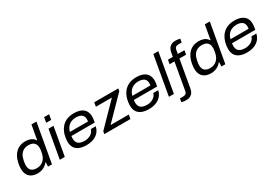

<svg xmlns="http://www.w3.org/2000/svg" viewBox="44 -1821 4405 3097"><g transform="rotate(-30 2246.5 -272.5)"><path d="M246 12Q181 12 135.5 -11.5Q90 -35 66.5 -79.5Q43 -124 43 -188Q43 -212 46 -238Q49 -264 55 -292Q68 -352 92 -398Q116 -444 150 -475Q184 -506 226.5 -522Q269 -538 321 -538Q361 -538 395 -529.5Q429 -521 454.5 -503Q480 -485 495 -457H502L549 -723H642L514 0H441L444 -79H437Q400 -33 350.5 -10.5Q301 12 246 12ZM271 -68Q322 -68 362 -88.5Q402 -109 429 -150.5Q456 -192 466 -254Q470 -272 471.5 -285Q473 -298 474 -308Q475 -318 475 -326Q475 -374 457.5 -403Q440 -432 410 -445Q380 -458 341 -458Q290 -458 251.5 -439Q213 -420 188 -382.5Q163 -345 151 -288Q147 -267 144.5 -251Q142 -235 140.5 -221Q139 -207 139 -195Q139 -130 174 -99Q209 -68 271 -68Z M768 -627 785 -723H878L861 -627ZM660 0 753 -526H846L753 0Z M1157 12Q1078 12 1023.5 -10.5Q969 -33 941 -78Q913 -123 913 -191Q913 -223 917.5 -253Q922 -283 929 -310Q949 -381 988.5 -432Q1028 -483 1087.5 -510.5Q1147 -538 1228 -538Q1307 -538 1359 -514.5Q1411 -491 1436 -448Q1461 -405 1461 -345Q1461 -327 1458.5 -302.5Q1456 -278 1448 -239H1014Q1012 -226 1011 -215Q1010 -204 1010 -194Q1010 -147 1028 -118.5Q1046 -90 1080 -77Q1114 -64 1162 -64Q1194 -64 1223.5 -72Q1253 -80 1276.5 -94.5Q1300 -109 1317 -130.5Q1334 -152 1341 -179H1433Q1424 -137 1402 -102Q1380 -67 1345 -41.5Q1310 -16 1262.5 -2Q1215 12 1157 12ZM1026 -308H1363Q1365 -319 1365.5 -329Q1366 -339 1366 -348Q1366 -389 1348 -414.5Q1330 -440 1298 -451.5Q1266 -463 1224 -463Q1175 -463 1135 -445.5Q1095 -428 1067 -393.5Q1039 -359 1026 -308Z M1489 0 1498 -49 1890 -450H1592L1605 -526H2053L2044 -479L1649 -76H1989L1975 0Z M2320 12Q2241 12 2186.5 -10.5Q2132 -33 2104 -78Q2076 -123 2076 -191Q2076 -223 2080.5 -253Q2085 -283 2092 -310Q2112 -381 2151.5 -432Q2191 -483 2250.5 -510.5Q2310 -538 2391 -538Q2470 -538 2522 -514.5Q2574 -491 2599 -448Q2624 -405 2624 -345Q2624 -327 2621.5 -302.5Q2619 -278 2611 -239H2177Q2175 -226 2174 -215Q2173 -204 2173 -194Q2173 -147 2191 -118.5Q2209 -90 2243 -77Q2277 -64 2325 -64Q2357 -64 2386.5 -72Q2416 -80 2439.5 -94.5Q2463 -109 2480 -130.5Q2497 -152 2504 -179H2596Q2587 -137 2565 -102Q2543 -67 2508 -41.5Q2473 -16 2425.5 -2Q2378 12 2320 12ZM2189 -308H2526Q2528 -319 2528.5 -329Q2529 -339 2529 -348Q2529 -389 2511 -414.5Q2493 -440 2461 -451.5Q2429 -463 2387 -463Q2338 -463 2298 -445.5Q2258 -428 2230 -393.5Q2202 -359 2189 -308Z M2692 0 2819 -723H2912L2785 0Z M2905 187Q2890 187 2874.5 185.5Q2859 184 2846 181Q2833 178 2822 174L2834 111H2894Q2926 111 2943.5 97.5Q2961 84 2966 56L3055 -450H2964L2978 -526H3069L3082 -601Q3088 -635 3104 -665Q3120 -695 3152 -713.5Q3184 -732 3236 -732Q3252 -732 3267 -730.5Q3282 -729 3295.5 -726.5Q3309 -724 3320 -720L3308 -656H3247Q3215 -656 3197.5 -643Q3180 -630 3175 -602L3162 -526H3285L3272 -450H3148L3059 57Q3053 92 3037 121.5Q3021 151 2989.5 169Q2958 187 2905 187Z M3475 12Q3410 12 3364.5 -11.5Q3319 -35 3295.5 -79.5Q3272 -124 3272 -188Q3272 -212 3275 -238Q3278 -264 3284 -292Q3297 -352 3321 -398Q3345 -444 3379 -475Q3413 -506 3455.5 -522Q3498 -538 3550 -538Q3590 -538 3624 -529.5Q3658 -521 3683.5 -503Q3709 -485 3724 -457H3731L3778 -723H3871L3743 0H3670L3673 -79H3666Q3629 -33 3579.5 -10.5Q3530 12 3475 12ZM3500 -68Q3551 -68 3591 -88.5Q3631 -109 3658 -150.5Q3685 -192 3695 -254Q3699 -272 3700.5 -285Q3702 -298 3703 -308Q3704 -318 3704 -326Q3704 -374 3686.5 -403Q3669 -432 3639 -445Q3609 -458 3570 -458Q3519 -458 3480.5 -439Q3442 -420 3417 -382.5Q3392 -345 3380 -288Q3376 -267 3373.5 -251Q3371 -235 3369.5 -221Q3368 -207 3368 -195Q3368 -130 3403 -99Q3438 -68 3500 -68Z M4148 12Q4069 12 4014.5 -10.5Q3960 -33 3932 -78Q3904 -123 3904 -191Q3904 -223 3908.5 -253Q3913 -283 3920 -310Q3940 -381 3979.5 -432Q4019 -483 4078.5 -510.5Q4138 -538 4219 -538Q4298 -538 4350 -514.5Q4402 -491 4427 -448Q4452 -405 4452 -345Q4452 -327 4449.5 -302.5Q4447 -278 4439 -239H4005Q4003 -226 4002 -215Q4001 -204 4001 -194Q4001 -147 4019 -118.5Q4037 -90 4071 -77Q4105 -64 4153 -64Q4185 -64 4214.5 -72Q4244 -80 4267.5 -94.5Q4291 -109 4308 -130.5Q4325 -152 4332 -179H4424Q4415 -137 4393 -102Q4371 -67 4336 -41.5Q4301 -16 4253.5 -2Q4206 12 4148 12ZM4017 -308H4354Q4356 -319 4356.5 -329Q4357 -339 4357 -348Q4357 -389 4339 -414.5Q4321 -440 4289 -451.5Q4257 -463 4215 -463Q4166 -463 4126 -445.5Q4086 -428 4058 -393.5Q4030 -359 4017 -308Z"/></g></svg>

Font: Archivo SemiExpanded
Style: Italic
Weight: 400
Width: 6
Italic angle: -10°
Designer: Hector Gatti
Foundry: Omnibus-Type
Version: Version 2.001